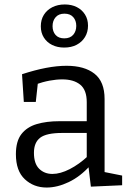

<svg xmlns="http://www.w3.org/2000/svg" viewBox="-20 -832 588 861"><path d="M449 -45.2 436 -63 527.7 -44.7V-1.3L387.5 5L376 -91L383 -88Q339.3 -39.8 288.1 -15.4Q237 9 189 9Q131.3 9 91.3 -28.3Q51.3 -65.5 51.3 -140.5Q51.3 -198.7 76 -230.6Q100.8 -262.5 144.6 -275.5Q188.5 -288.5 246.5 -288.5H377.5L369 -278.5V-373.8Q369 -428.5 339.8 -452.3Q310.5 -476 259.5 -476Q232.5 -476 202.4 -470.4Q172.2 -464.8 138.2 -452.8L150.5 -466L140.5 -374.8H86.8L78.8 -499.2Q136.3 -518 186 -527.5Q235.7 -537 278.5 -537Q358.5 -537 403.7 -501.5Q449 -466 449 -388ZM132.2 -146.7Q132.2 -98.2 155.7 -75.1Q179.2 -52 215.2 -52Q250.5 -52 292.9 -73.7Q335.3 -95.5 374.8 -132.5L369 -111V-245L377.5 -235.8H259Q188.2 -235.8 160.2 -214.4Q132.2 -193 132.2 -146.7ZM267.7 -618.7Q237.7 -618.7 214 -630.3Q190.3 -642 176.7 -663.5Q163 -685 163 -714Q163 -743.3 176.5 -765.2Q190 -787 214.3 -799.5Q238.7 -812 270.3 -812Q301 -812 324.2 -800.3Q347.3 -788.7 361 -767.2Q374.7 -745.7 374.7 -716.7Q374.7 -688.3 361.2 -666Q347.7 -643.7 323.8 -631.2Q300 -618.7 267.7 -618.7ZM268.3 -660Q294.3 -660 308.2 -675.8Q322 -691.7 322 -716Q322 -740 308.3 -755.3Q294.7 -770.7 269 -770.7Q243.3 -770.7 229.5 -754.8Q215.7 -739 215.7 -714.7Q215.7 -690.7 229.2 -675.3Q242.7 -660 268.3 -660Z"/></svg>

Font: Bitter Thin
Style: Regular
Weight: 100
Designer: Sol Matas, and Bitter project Authors
Foundry: Sol Matas
Version: Version 2.002